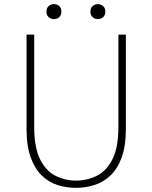

<svg xmlns="http://www.w3.org/2000/svg" viewBox="-20 -893 734 926"><path d="M346 13Q302 13 259.5 0Q217 -13 183 -45Q149 -77 128.5 -132.5Q108 -188 108 -272V-726H145V-280Q145 -181 173.5 -124.5Q202 -68 248 -45Q294 -22 346 -22Q400 -22 446.5 -45Q493 -68 522 -124.5Q551 -181 551 -280V-726H587V-272Q587 -188 566.5 -132.5Q546 -77 511 -45Q476 -13 433 0Q390 13 346 13ZM240 -801Q225 -801 214.5 -810.5Q204 -820 204 -837Q204 -854 214.5 -863.5Q225 -873 240 -873Q256 -873 266 -863.5Q276 -854 276 -837Q276 -820 266 -810.5Q256 -801 240 -801ZM452 -801Q437 -801 426.5 -810.5Q416 -820 416 -837Q416 -854 426.5 -863.5Q437 -873 452 -873Q467 -873 477.5 -863.5Q488 -854 488 -837Q488 -820 477.5 -810.5Q467 -801 452 -801Z"/></svg>

Font: Noto Sans HK Thin
Style: Regular
Weight: 100
Designer: Ryoko NISHIZUKA 西塚涼子 (kana, bopomofo & ideographs); Paul D. Hunt (Latin, Greek & Cyrillic); Sandoll Communications 산돌커뮤니
Foundry: Adobe
Version: Version 2.004-H2;hotconv 1.0.118;makeotfexe 2.5.65603